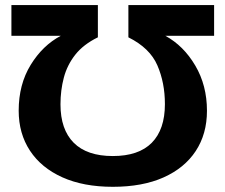

<svg xmlns="http://www.w3.org/2000/svg" viewBox="-20 -717 877 747"><path d="M418.9 -109.9Q519.5 -109.9 570.6 -161.6Q621.6 -213.4 621.6 -312Q621.6 -395 592.3 -462.6Q563 -530.3 479.5 -571.8V-697.3H813V-577.6H623.5Q694.3 -539.1 739.7 -461.9Q785.2 -384.8 785.2 -286.1Q785.2 -195.8 741.5 -129.4Q697.8 -63 616 -26.6Q534.2 9.8 418.9 9.8Q304.7 9.8 222.7 -27.1Q140.6 -64 96.7 -130.6Q52.7 -197.3 52.7 -286.6Q52.7 -388.7 99.4 -464.6Q146 -540.5 216.3 -577.6H24.4V-697.3H360.8V-571.8Q304.7 -544.4 272.9 -504.2Q241.2 -463.9 228.3 -414.8Q215.3 -365.7 215.3 -311Q215.3 -213.4 266.8 -161.6Q318.4 -109.9 418.9 -109.9Z"/></svg>

Font: Lunasima
Style: Bold
Weight: 700
Designer: The DocRepair Project, Monotype Design Team
Foundry: Google
Version: Version 2.009